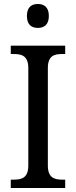

<svg xmlns="http://www.w3.org/2000/svg" viewBox="-20 -943 381 963"><path d="M170 -803C200 -803 225 -818 225 -863C225 -908 200 -923 170 -923C139 -923 115 -908 115 -863C115 -818 139 -803 170 -803ZM34 0H307V-42H292C252 -42 220 -52 220 -113V-601C220 -663 251 -672 292 -672H307V-714H34V-672H50C89 -672 122 -663 122 -601V-113C122 -51 89 -42 50 -42H34Z"/></svg>

Font: Noto Serif Ethiopic SmCn
Style: Regular
Weight: 400
Width: 4
Designer: Monotype Design Team
Foundry: Monotype Imaging Inc.
Version: Version 2.102